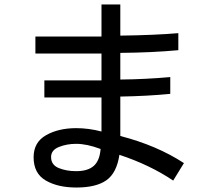

<svg xmlns="http://www.w3.org/2000/svg" viewBox="-20 -729 960 857"><path d="M753 77Q649 7 513 -38Q501 43 455 75.5Q409 108 321 108Q238 108 184 76.5Q130 45 130 -27Q130 -94 185.5 -125.5Q241 -157 320 -157Q376 -157 433 -142V-294H178V-370H433V-490H138V-566H433V-709H517V-570Q670 -572 776 -581V-505Q656 -494 517 -493V-374Q628 -375 740 -385V-310Q637 -300 517 -298V-122Q680 -80 801 -1ZM320 -87Q278 -87 243 -73Q208 -59 208 -28Q208 7 242 21Q276 35 320 35Q372 35 398.5 11.5Q425 -12 429 -64Q368 -87 320 -87Z"/></svg>

Font: LINE Seed Sans KR Regular
Style: Regular
Weight: 400
Designer: LINE VX Design & Sandoll Inc & Dalton Maag Ltd
Foundry: Sandoll Inc.
Version: Version 1.000